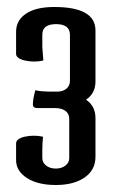

<svg xmlns="http://www.w3.org/2000/svg" viewBox="-20 -519 327 549"><path d="M137 -210H87Q74 -210 74 -220Q74 -236 81 -261Q97 -257 130 -257H143Q160 -257 170 -265.5Q180 -274 180 -288V-419Q180 -450 140.5 -450Q101 -450 101 -420V-384L104 -346Q91 -343 77.5 -343Q64 -343 51 -346Q26 -352 26 -365V-428Q26 -461 54.5 -480Q83 -499 135 -499Q253 -499 253 -432V-286Q253 -252 226 -234Q253 -216 253 -181V-71Q253 -33 222 -11.5Q191 10 139.5 10Q88 10 57 -10Q26 -30 26 -61V-109Q26 -122 50 -128Q64 -131 77 -131Q90 -131 103 -128Q101 -110 101 -90V-67Q101 -54 112 -45.5Q123 -37 139.5 -37Q156 -37 167 -45.5Q178 -54 178 -67V-179Q178 -194 167 -202Q156 -210 137 -210Z"/></svg>

Font: el_Medula One
Style: Regular
Weight: 400
Designer: Luciano Vergara
Foundry: Luciano Vergara
Version: Version 1.002 August 17, 2020